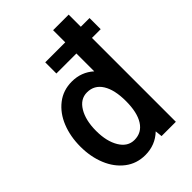

<svg xmlns="http://www.w3.org/2000/svg" viewBox="-223 -845 950 950"><g transform="rotate(-45 251.5 -370.0)"><path d="M502 -587H441V0H341L337 -37Q288 10 218 10Q158 10 113 -24.5Q68 -59 44 -117.5Q20 -176 20 -247Q20 -318 43.5 -376.5Q67 -435 112 -470Q157 -505 218 -505Q284 -505 332 -462V-587H192V-665H332V-750H441V-665H502ZM339 -247Q339 -326 311.5 -370Q284 -414 233 -414Q186 -414 158 -367.5Q130 -321 130 -247Q130 -174 158 -127.5Q186 -81 233 -81Q284 -81 311.5 -124.5Q339 -168 339 -247Z"/></g></svg>

Font: Cabin Condensed SemiBold
Style: Regular
Weight: 600
Width: 3
Designer: Pablo Impallari
Foundry: Pablo Impallari. http://www.impallari.com Igino Marini. http://www.ikern.com
Version: Version 2.200